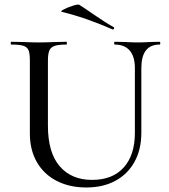

<svg xmlns="http://www.w3.org/2000/svg" viewBox="-20 -808 740 841"><path d="M679.2 -612.8Q599.1 -612.8 599.1 -509.8V-227.1Q599.1 -152.8 569.1 -98.9Q539.1 -44.9 485.1 -15.9Q431.2 13.2 357.9 13.2Q284.7 13.2 228.8 -15.4Q172.9 -43.9 141.8 -97.4Q110.8 -150.9 110.8 -223.1V-543.9Q110.8 -573.7 105 -587.9Q99.1 -602.1 82.5 -607.4Q65.9 -612.8 29.8 -612.8Q26.9 -612.8 26.9 -618.9Q26.9 -625 29.8 -625L80.1 -624Q124 -622.1 150.9 -622.1Q177.7 -622.1 222.2 -624L271 -625Q272.9 -625 272.9 -618.9Q272.9 -612.8 271 -612.8Q235.8 -612.8 219 -606.9Q202.1 -601.1 196 -586.4Q189.9 -571.8 189.9 -542V-257.8Q189.9 -139.6 241.5 -79.8Q293 -20 383.1 -20Q473.1 -20 522 -74.5Q570.8 -128.9 570.8 -226.1V-509.8Q570.8 -560.1 548.3 -586.4Q525.9 -612.8 482.9 -612.8Q480 -612.8 480 -618.9Q480 -625 482.9 -625L527.8 -624Q564 -622.1 584.5 -622.1Q605 -622.1 637.2 -624L679.2 -625Q682.1 -625 682.1 -618.9Q682.1 -612.8 679.2 -612.8ZM473.1 -679.2Q352.1 -731.9 251 -755.9Q242.2 -757.8 259.5 -766.8Q276.9 -775.9 299.3 -783Q321.8 -790 327.1 -787.1Q343.3 -777.3 392.6 -743.2Q441.9 -709 478 -689Q480 -688 480 -685.1Q480 -682.1 478 -680.2Q476.1 -678.2 473.1 -679.2Z"/></svg>

Font: Cormorant-Medium
Style: Regular
Weight: 500
Designer: Christian Thalmann (Catharsis Fonts)
Version: Version 3.000